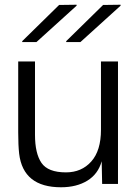

<svg xmlns="http://www.w3.org/2000/svg" viewBox="-20 -778 586 812"><path d="M238 14Q78 14 61 -128Q57 -164 57 -218V-518H128V-208Q128 -129 155.5 -89Q183 -49 259 -49Q325 -49 366 -95Q407 -141 407 -229V-518H479V0H412L410 -96Q395 -42 349.5 -14Q304 14 238 14ZM74 -600V-604L230 -757L304 -758V-754L134 -600ZM260 -600V-604L416 -757L490 -758V-754L320 -600Z"/></svg>

Font: Nacelle Light
Style: Regular
Weight: 300
Designer: Sora Sagano
Foundry: Sora Sagano
Version: Version 1.000;FEAKit 1.0